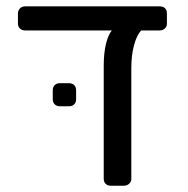

<svg xmlns="http://www.w3.org/2000/svg" viewBox="-20 -591 597 611"><path d="M37.1 -516.1V-547.9Q37.1 -557.6 43.5 -564.2Q49.8 -570.8 60.1 -570.8H487.8Q499 -570.8 505.1 -564.9Q511.2 -559.1 511.2 -547.9V-516.1Q511.2 -506.3 504.6 -500.2Q498 -494.1 487.8 -494.1H429.2Q415 -479 406.5 -447Q397.9 -415 397.9 -375V-22Q397.9 -12.2 390.9 -6.1Q383.8 0 374 0H332Q322.3 0 316.2 -6.1Q310.1 -12.2 310.1 -22V-380.9Q310.1 -421.9 317.1 -450.9Q324.2 -480 335.9 -494.1H60.1Q50.3 -494.1 43.7 -500Q37.1 -505.9 37.1 -516.1ZM147.9 -274.9V-304.2Q147.9 -314 154.1 -320.1Q160.2 -326.2 169.9 -326.2H200.2Q210 -326.2 216.1 -320.1Q222.2 -314 222.2 -304.2V-274.9Q222.2 -265.1 216.1 -259Q210 -252.9 200.2 -252.9H169.9Q160.2 -252.9 154.1 -259Q147.9 -265.1 147.9 -274.9Z"/></svg>

Font: Rubik AZ
Style: Regular
Weight: 400
Designer: Hubert and Fischer
Foundry: Hubert & Fischer
Version: Version 2.000